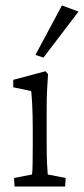

<svg xmlns="http://www.w3.org/2000/svg" viewBox="-20 -681 307 701"><path d="M33.2 0 31.2 -31.2 96.7 -43.9Q97.7 -47.9 98.1 -55.7Q98.6 -63.5 99.1 -85.4Q99.6 -107.4 99.6 -151.4V-210Q99.6 -257.8 97.7 -296.4Q95.7 -335 93.8 -348.6L28.3 -362.3V-389.6L146.5 -420.9L155.3 -410.2Q153.3 -379.9 151.9 -351.6Q150.4 -323.2 150.4 -284.2V-161.1Q150.4 -111.3 151.9 -81.5Q153.3 -51.8 154.3 -43.9L219.7 -31.2L217.8 0ZM138.7 -470.7 109.4 -480.5 206.1 -661.1 266.6 -638.7Z"/></svg>

Font: Crimson Pro ExtraLight
Style: Regular
Weight: 250
Designer: Jacques Le Bailly
Foundry: Baron von Fonthausen
Version: Version 1.003